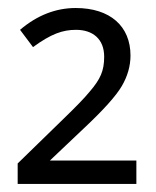

<svg xmlns="http://www.w3.org/2000/svg" viewBox="-20 -743 387 477"><path d="M318.8 -344.2H104L189 -424.8C236.8 -469.7 268.1 -504.4 282.7 -529.3C296.9 -553.7 304.2 -579.1 304.2 -605C304.2 -677.7 253.9 -723.1 168 -723.1C118.7 -723.1 72.3 -705.1 29.8 -668.9L62 -626C106.9 -658.7 135.3 -668.9 168.9 -668.9C210 -668.9 238.8 -646.5 238.8 -602.1C238.8 -566.9 229.5 -546.4 202.6 -515.1C189.5 -499 168 -477.1 139.2 -449.2L23.9 -336.9V-286.1H318.8Z"/></svg>

Font: Open Sans
Style: Regular
Weight: 400
Foundry: Ascender Corporation
Version: Version 1.100;PS 001.100;hotconv 1.0.88;makeotf.lib2.5.64775